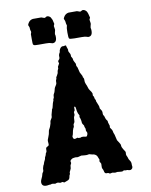

<svg xmlns="http://www.w3.org/2000/svg" viewBox="-104 -1067 897 1144"><g transform="rotate(-10 344.5 -495.5)"><path d="M170.9 -360.8Q171.9 -364.3 171.9 -369.1Q171.9 -374 177.7 -382.8Q183.6 -391.6 184.1 -394.5Q185.1 -397.5 185.1 -400.9Q185.1 -403.3 185.5 -408.2Q186 -413.1 189.5 -422.9Q192.9 -432.6 192.9 -435.1Q192.9 -438 193.4 -439.5Q193.8 -440.9 195.8 -442.9Q198.7 -445.8 202.1 -461.9Q205.6 -478 208.5 -483.9Q211.9 -490.2 211.9 -493.2V-498L216.8 -507.8Q216.8 -523.4 221.7 -530.8Q226.6 -538.1 228.5 -547.4Q231 -563.5 239.3 -574.2Q247.1 -585 246.6 -593.3Q246.1 -601.1 247.1 -605L251 -615.2Q252 -616.2 252 -619.1V-624Q259.3 -634.8 265.1 -647.9Q265.1 -653.8 268.1 -664.1L272.9 -673.8V-684.1L283.2 -703.1Q283.2 -705.1 280.8 -711.4Q278.3 -717.8 284.2 -723.1Q292.5 -730 291 -742.2Q289.6 -754.4 298.8 -768.1Q298.8 -778.8 304.7 -788.1Q310.5 -796.9 315.9 -798.8Q316.9 -800.8 328.1 -799.8Q340.3 -803.2 341.8 -800.8Q343.8 -797.9 343.8 -793.9Q343.8 -790 345.2 -790L350.1 -774.9Q350.1 -773.9 349.6 -768.6Q349.1 -763.2 355 -754.4Q360.8 -745.6 360.4 -739.7Q359.9 -733.9 360.4 -731.4Q361.3 -729 365.2 -723.1Q369.1 -717.3 368.7 -712.4Q368.2 -707.5 374 -697.3Q379.9 -687 380.9 -684.1Q381.8 -681.2 381.3 -677.7Q380.4 -669.4 387.2 -660.2Q393.1 -634.3 395 -628.9Q407.2 -607.4 407.7 -604.5Q408.2 -601.6 408.2 -597.2Q414.6 -590.8 414.1 -580.6Q413.1 -566.4 418.5 -554.7Q424.3 -543 426.8 -533.2Q429.7 -521 436.5 -512.7Q443.4 -504.9 448.2 -493.2Q448.2 -486.3 448.2 -479Q449.2 -478 450.7 -475.6Q452.1 -473.1 453.1 -471.7Q454.1 -469.7 454.6 -464.8Q455.1 -458 458 -454.6Q460.9 -450.7 460.9 -447.8V-442.9Q462.9 -438.5 465.8 -430.7Q468.8 -422.9 471.7 -416Q474.6 -409.2 474.6 -404.3Q474.1 -399.4 475.1 -397Q476.1 -394 481 -387.7Q488.3 -378.4 487.3 -366.7Q486.3 -355 493.2 -348.1Q494.1 -345.2 496.6 -336.9Q499 -328.6 502 -324.2L508.8 -314.9V-309.6Q508.8 -306.2 509.8 -304.2L516.1 -284.2Q516.1 -282.2 515.1 -278.3Q513.7 -273.4 520.5 -265.6Q527.3 -257.8 528.8 -247.6Q530.3 -237.3 532.7 -233.9Q535.2 -230 538.6 -212.9Q542 -195.8 543.5 -192.4Q544.9 -189 553.7 -176.8Q562.5 -164.6 562 -155.8Q562 -147 570.8 -133.3Q579.1 -119.1 581.1 -117.2Q583 -115.2 582 -107.4Q581.1 -99.6 582.5 -94.7Q584 -89.8 585.9 -86.9Q588.4 -83 589.8 -76.2Q591.3 -68.8 597.7 -60.1Q605 -50.3 605 -39.1V-30.8Q610.4 -9.8 592.8 -3.9H586.9Q581.1 -3.9 575.2 -6.8H560.1L553.2 -8.8L543.9 -3.9Q538.1 -2.9 526.4 -4.4Q514.6 -5.9 513.2 -5.9L499 -3.9L482.9 -6.8L467.8 -3.9L459 -8.8Q457 -9.8 450.2 -9.3Q443.4 -8.8 439.5 -12.7Q435.5 -16.6 434.1 -26.4Q432.1 -35.2 428.7 -39.6Q425.3 -43.9 426.3 -55.7Q426.8 -66.9 426.8 -70.8L418.9 -85.9Q418 -87.9 419.4 -91.3Q420.9 -94.7 420.9 -95.7Q420.9 -96.7 418.5 -102.1Q416 -106.9 415 -110.8Q410.2 -129.4 389.2 -133.8H385.7L365.2 -139.2Q363.3 -139.2 357.4 -137.7Q351.6 -136.2 338.9 -137.2L317.9 -139.2L296.9 -133.8H292.5L284.7 -134.8H280.8L272.9 -133.8Q264.6 -133.8 256.8 -127.9Q249 -122.1 249 -116.2L251 -106Q251 -104 248 -99.6Q243.2 -91.8 243.7 -84Q244.6 -75.7 238.3 -64.5Q231.9 -53.2 232.4 -49.3Q232.9 -44.9 232.9 -43.5L228 -34.2Q227.1 -31.2 226.6 -27.3Q224.6 -10.3 210.4 -6.3Q205.1 -4.9 199.2 -2Q193.4 1 190.9 1L180.2 -3.9L167 -1L152.8 -4.9Q145 -4.9 137.2 -1L117.2 -3.9L107.9 -1H100.1Q59.6 7.8 55.2 -17.6Q53.2 -28.8 60.1 -43Q68.4 -60.1 69.3 -66.9Q70.3 -74.2 74.2 -79.1Q80.6 -86.4 79.6 -93.8Q78.6 -101.1 85 -119.1Q89.8 -126 91.3 -132.8Q92.8 -139.2 97.7 -147.9Q103 -156.7 103 -165L109.9 -179.2Q110.8 -181.2 110.8 -183.1L111.8 -187Q111.8 -189 115.7 -193.8Q119.6 -198.7 118.7 -208.5Q117.7 -222.7 126.5 -226.1Q134.8 -229.5 137.2 -233.4Q139.2 -237.8 137.7 -249Q136.2 -260.3 137.7 -265.6Q139.2 -271 144.5 -283.7Q149.9 -296.4 149.9 -298.8L153.8 -318.8Q153.8 -321.3 155.8 -324.2Q157.7 -327.1 160.6 -333Q164.1 -338.9 167 -348.6ZM329.1 -433.1Q326.2 -433.1 326.2 -429.2V-412.1Q325.7 -411.6 319.8 -401.9L320.8 -384.8Q320.8 -383.8 319.3 -381.3Q317.9 -378.9 315.9 -374Q314 -369.1 314 -360.4Q314 -351.6 313 -346.2Q312 -340.8 309.1 -336.9Q306.2 -333 305.2 -331.1Q304.2 -329.1 304.7 -323.7Q305.2 -318.4 304.2 -314.9L299.8 -308.1Q293.9 -293 292.5 -282.2Q291 -271.5 287.6 -265.1Q284.2 -258.3 288.1 -250Q292 -242.2 300.8 -244.1Q309.6 -246.1 310.5 -247.1Q312 -248 314.5 -248Q316.9 -248 319.8 -245.1H332L338.9 -248H349.1L366.2 -245.1Q372.1 -246.1 375 -255.4Q377.9 -264.6 376.5 -268.6Q375 -272.5 374.5 -273.4Q374 -274.9 372.6 -276.4Q371.1 -277.8 371.1 -282.2V-293Q366.2 -302.7 366.2 -304.7V-309.1Q366.2 -313 361.3 -318.8Q356.4 -324.7 355.5 -330.6Q355 -336.4 354.5 -342.8Q354 -349.1 351.6 -356Q349.1 -362.3 348.1 -365.2Q347.2 -368.2 348.1 -371.6Q349.1 -375 349.1 -377Q349.1 -378.9 341.8 -391.1Q336.9 -407.2 336.9 -412.6Q336.9 -418 335 -423.8Q335 -433.1 329.1 -433.1ZM227.1 -834H183.6Q158.7 -834 154.8 -836.4Q150.9 -838.9 149.4 -841.3Q147.9 -843.8 147.9 -873V-903.8Q147.9 -905.3 149.9 -909.2Q153.3 -915.5 150.9 -921.9Q147.9 -927.7 147.9 -936Q147.9 -943.8 147 -945.8L141.1 -960Q141.1 -960.9 145 -969.2Q154.8 -988.3 174.8 -991.2Q200.2 -991.2 226.1 -991.2L244.1 -984.9Q249.5 -984.9 257.8 -991.2Q271 -993.7 282.2 -981Q283.2 -979 284.2 -976.6Q285.2 -974.1 288.1 -969.2Q291 -963.9 291 -960.9L295.9 -939.9L291 -928.2Q291 -924.8 293 -915Q294.9 -905.3 293.9 -901.4Q293 -897.5 291 -890.1Q289.1 -883.3 289.1 -878.9L291 -871.1Q294.9 -831.1 270 -828.1Q264.6 -827.1 256.8 -830.6Q249 -834 227.1 -834ZM473.1 -830.6Q465.8 -834 443.4 -834H399.4Q370.1 -834 367.2 -839.4Q363.8 -844.7 363.8 -875Q364.3 -905.3 366.2 -909.2Q370.1 -915.5 367.2 -921.9Q364.7 -927.7 364.3 -935.5Q363.8 -943.8 362.8 -945.8L356.9 -960Q356.9 -960.9 360.8 -969.2Q371.1 -988.3 391.1 -991.2Q416.5 -991.2 441.9 -991.2L460 -984.9Q463.4 -984.9 474.1 -991.2Q486.8 -993.2 498 -981Q500.5 -978.5 501 -976.1Q501.5 -973.1 504.4 -968.8Q506.8 -963.9 506.8 -960.9L512.2 -939.9L506.8 -928.2Q506.8 -924.8 508.8 -915Q510.7 -905.3 509.8 -901.4Q508.8 -897.5 506.8 -890.1Q504.9 -883.3 504.9 -878.9L506.8 -871.1Q510.7 -831.1 485.8 -828.1Q481 -827.1 473.1 -830.6Z"/></g></svg>

Font: AntiqueNobleBoldCondensed
Style: BoldCondensed
Weight: 700
Version: Version 001.000